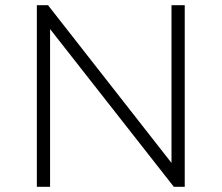

<svg xmlns="http://www.w3.org/2000/svg" viewBox="-20 -720 854 740"><path d="M692 -700V0H650L173 -608V0H122V-700H165L641 -92V-700Z"/></svg>

Font: Idrija Light
Style: Regular
Weight: 300
Designer: Julieta Ulanovsky
Foundry: Julieta Ulanovsky
Version: Version 7.200